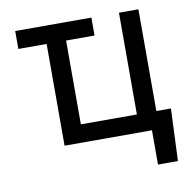

<svg xmlns="http://www.w3.org/2000/svg" viewBox="-79 -625 875 862"><g transform="rotate(-10 359.0 -194.0)"><path d="M392.8 -545.5H45.5V-463.8H174.4V0H572.8V156.2H663.7L673.7 -81.7H607.2V-545.5H518.5V-81.7H263.1V-463.8H392.8Z"/></g></svg>

Font: Margiela Sans Text
Style: Regular
Weight: 400
Designer: Stefan Endress, Andreas Faust
Version: Version 1.100;FEAKit 1.0